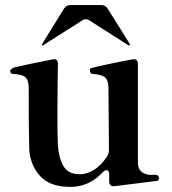

<svg xmlns="http://www.w3.org/2000/svg" viewBox="-20 -725 679 756"><path d="M606 -23Q606 -15 599 -13L488 1L432 8H427Q410 8 410 -11V-38Q410 -55 399 -55Q392 -55 385 -47Q331 11 257 11Q175 11 136 -34Q97 -79 95 -142Q93 -222 93 -381Q92 -413 77.5 -423Q63 -433 29 -434Q20 -435 20 -448Q29 -458 38 -460Q80 -470 186 -491L192 -492Q208 -492 208 -475Q208 -435 207 -407L206 -283Q206 -189 208 -151Q212 -101 230.5 -70Q249 -39 294 -39Q324 -39 351.5 -57Q379 -75 401 -108Q409 -120 409 -134L407 -380Q406 -412 391.5 -422Q377 -432 343 -434Q334 -435 334 -450Q334 -456 340 -457Q362 -463 409 -473Q456 -483 500 -491L506 -492Q523 -492 523 -473V-84Q523 -40 573 -36L589 -37Q606 -37 606 -23ZM145 -549 146 -552 232 -691Q241 -705 257 -705H379Q395 -705 404 -691L491 -552L492 -549Q492 -546 488 -546L485 -547L333 -644Q327 -649 318 -649Q309 -649 303 -644L161 -554Q150 -546 148 -546Q145 -546 145 -549Z"/></svg>

Font: Shippori Mincho B1
Style: Bold
Weight: 700
Designer: FONTDASU
Foundry: FONTDASU / Google Inc. / but / Adobe
Version: Version 3.110; ttfautohint (v1.8.3)